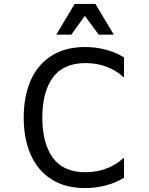

<svg xmlns="http://www.w3.org/2000/svg" viewBox="-20 -948 760 980"><path d="M101 -348Q101 -456 136.5 -537Q172 -618 242.5 -663Q313 -708 414 -708Q469 -708 520 -694.5Q571 -681 613 -655V-555H609Q576 -587 526 -606.5Q476 -626 417 -626Q303 -626 249.5 -552Q196 -478 196 -348Q196 -217 249.5 -143Q303 -69 416 -69Q473 -69 523.5 -88Q574 -107 609 -141H613V-41Q571 -15 520 -1.5Q469 12 414 12Q313 12 242.5 -33Q172 -78 136.5 -159Q101 -240 101 -348ZM361 -928H467L561 -771H484L413 -867L344 -771H267Z"/></svg>

Font: Amiko
Style: Regular
Weight: 400
Designer: Pablo Impallari, Rodrigo Fuenzalida, Andres Torresi
Foundry: Impallari Type
Version: Version 1.001; ttfautohint (v1.3)